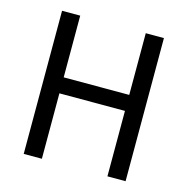

<svg xmlns="http://www.w3.org/2000/svg" viewBox="-92 -683 754 771"><g transform="rotate(15 285.0 -297.5)"><path d="M73 0V-595H148.5V-338.5H421V-595H496.5V0H421V-272H148.5V0Z"/></g></svg>

Font: Encode Sans SC Condensed
Style: Regular
Weight: 400
Width: 3
Designer: Multiple Designers
Foundry: Impallari Type
Version: Version 3.002